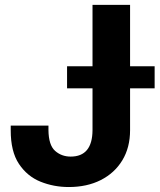

<svg xmlns="http://www.w3.org/2000/svg" viewBox="-20 -747 646 777"><path d="M354.4 -727.3H506.4V-220.2Q506.4 -149.9 475 -98.2Q443.5 -46.5 387.8 -18.3Q332 9.9 258.2 9.9Q197.8 9.9 144 -11.7Q90.2 -33.4 56.6 -83.8Q23.1 -134.2 23.4 -220.2V-238.6H176.1V-220.2Q176.8 -159.8 202.9 -136.5Q229 -113.3 266 -113.3Q353.7 -113.3 354.4 -220.2ZM251.4 -389.6V-478.7H605.8V-389.6Z"/></svg>

Font: Inter Zeller
Style: Bold
Weight: 700
Designer: Rasmus Andersson; Joe Bland
Foundry: zeller
Version: Version 3.015;git-dec3a8cb1